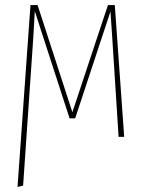

<svg xmlns="http://www.w3.org/2000/svg" viewBox="-20 -539 572 756"><path d="M432 -519 469 0H447L422 -390L415 -494L276 -73H254L117 -495L111 -390L71 192L49 197L100 -519H128L265 -97L405 -519Z"/></svg>

Font: Fira Sans Extra Condensed Thin
Style: Regular
Weight: 250
Width: 1
Designer: Carrois Corporate & Edenspiekermann AG
Foundry: Carrois Corporate GbR & Edenspiekermann AG
Version: Version 4.203